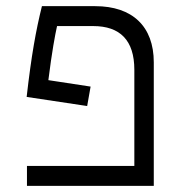

<svg xmlns="http://www.w3.org/2000/svg" viewBox="-20 -606 626 626"><path d="M275.4 -323.7 137.7 -344.7C149.4 -438.5 159.7 -492.7 166 -521H283.7C371.1 -521 418 -475.1 418 -378.4V-64.9H67.9V0H481.4V-402.8C481.4 -520 411.6 -585.9 290.5 -585.9H116.7C97.2 -507.3 82.5 -426.8 66.9 -290L264.2 -260.3Z"/></svg>

Font: Cascadia Mono Light
Style: Regular
Weight: 300
Monospace: yes
Designer: Aaron Bell
Foundry: Saja Typeworks
Version: Version 2404.023